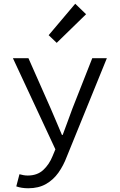

<svg xmlns="http://www.w3.org/2000/svg" viewBox="-20 -797 640 1026"><path d="M131 209Q95 209 67 199L84 134Q94 137 105.5 139Q117 141 128 141Q179 141 211 111.5Q243 82 261 37L276 1L49 -486H132L251 -217Q265 -185 280.5 -148Q296 -111 311 -76H315Q328 -111 341.5 -147.5Q355 -184 367 -217L473 -486H551L337 40Q319 88 292 126Q265 164 225.5 186.5Q186 209 131 209ZM283 -568 240 -609 382 -777 440 -721Z"/></svg>

Font: SauceCodePro NFM
Style: Regular
Weight: 400
Monospace: yes
Designer: Paul D. Hunt, Teo Tuominen
Foundry: Adobe
Version: Version 2.042;hotconv 1.1.0;makeotfexe 2.6.0;Nerd Fonts 3.3.